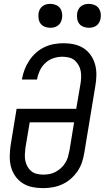

<svg xmlns="http://www.w3.org/2000/svg" viewBox="-20 -967 543 995"><path d="M204 8Q175 8 147.5 2.5Q120 -3 97.5 -17.5Q75 -32 59.5 -54Q44 -76 37 -102.5Q30 -129 30.5 -157.5Q31 -186 35 -214L66 -403H375L397 -532Q400 -549 400.5 -566.5Q401 -584 398 -600Q395 -616 386.5 -630.5Q378 -645 366 -655Q354 -665 337 -669Q320 -673 303 -673Q280 -673 257 -665.5Q234 -658 215.5 -641Q197 -624 186.5 -601.5Q176 -579 172 -556V-555H94V-557Q98 -582 107.5 -606.5Q117 -631 131.5 -653Q146 -675 166 -693Q186 -711 210 -722.5Q234 -734 259.5 -738.5Q285 -743 309 -743Q338 -743 365 -737Q392 -731 414 -716.5Q436 -702 451 -680Q466 -658 473 -632Q480 -606 479.5 -577.5Q479 -549 474 -521L417 -176Q413 -151 405 -126.5Q397 -102 382 -80Q367 -58 347 -40.5Q327 -23 303 -12Q279 -1 253.5 3.5Q228 8 204 8ZM204 -62Q220 -62 236.5 -65Q253 -68 268.5 -76.5Q284 -85 297 -97Q310 -109 319 -124Q328 -139 332.5 -155Q337 -171 340 -187L364 -333H134L112 -203Q110 -186 109 -168.5Q108 -151 111 -135Q114 -119 122 -104.5Q130 -90 142 -80Q154 -70 170.5 -66Q187 -62 204 -62ZM440 -823Q426 -823 412 -828.5Q398 -834 390 -845Q382 -856 380 -870.5Q378 -885 380 -900Q382 -910 387 -919.5Q392 -929 401 -935.5Q410 -942 420 -944.5Q430 -947 441 -947Q455 -947 469 -941.5Q483 -936 491 -925Q499 -914 501.5 -899.5Q504 -885 501 -870Q499 -860 494 -850.5Q489 -841 480 -834.5Q471 -828 461 -825.5Q451 -823 440 -823ZM240 -823Q226 -823 212 -828.5Q198 -834 190 -845Q182 -856 180 -870.5Q178 -885 180 -900Q182 -910 187 -919.5Q192 -929 201 -935.5Q210 -942 220 -944.5Q230 -947 241 -947Q255 -947 269 -941.5Q283 -936 291 -925Q299 -914 301.5 -899.5Q304 -885 301 -870Q299 -860 294 -850.5Q289 -841 280 -834.5Q271 -828 261 -825.5Q251 -823 240 -823Z"/></svg>

Font: Iosevka Term Curly
Style: Italic
Weight: 400
Italic angle: -9°
Designer: Belleve Invis
Foundry: Belleve Invis
Version: Version 32.3.0